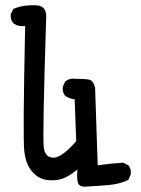

<svg xmlns="http://www.w3.org/2000/svg" viewBox="-20 -679 540 733"><path d="M315 33Q283 37 277.5 18.5Q272 0 276 -32Q241 -4 216 4Q191 12 159 8Q127 4 102.5 -24Q78 -52 72.5 -104Q67 -156 76 -580Q51 -576 31 -590Q19 -604 21 -625L31 -645Q74 -663 127 -658Q161 -651 156 -604Q142 -157 147 -117Q152 -77 184 -77Q216 -77 271 -140L265 -300Q245 -302 229 -313Q217 -327 220 -349L229 -368Q247 -382 271 -378Q304 -378 320 -375Q336 -372 343 -345L353 -48Q412 -56 450 -58L470 -48Q482 -34 479 -13L470 8Q435 24 394.5 27.5Q354 31 315 33Z"/></svg>

Font: NaniFont Regular
Style: Regular
Weight: 400
Designer: Nanigashitei
Version: Version 1.036